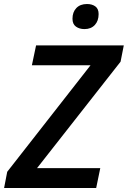

<svg xmlns="http://www.w3.org/2000/svg" viewBox="-40 -941 639 961"><path d="M-19.5 0 -3.9 -81.1 413.1 -614.3H119.6L140.6 -713.9H579.6L563.5 -632.3L145.5 -99.6H461.9L441.4 0ZM382.8 -795.4Q357.4 -795.4 340.1 -807.9Q322.8 -820.3 322.8 -847.2Q322.8 -880.4 342 -900.6Q361.3 -920.9 395.5 -920.9Q420.9 -920.9 437.3 -908.9Q453.6 -897 453.6 -870.6Q453.6 -836.4 434.6 -815.9Q415.5 -795.4 382.8 -795.4Z"/></svg>

Font: Open Sans SemiBold
Style: Italic
Weight: 600
Italic angle: -12°
Designer: Monotype Design Team
Foundry: Monotype Imaging Inc.
Version: Version 3.003; ttfautohint (v1.8.4)